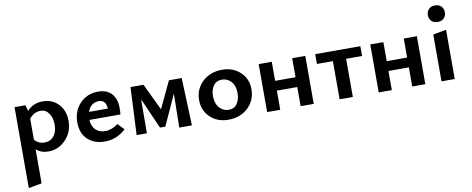

<svg xmlns="http://www.w3.org/2000/svg" viewBox="-75 -1013 4081 1659"><g transform="rotate(-10 1965.0 -183.5)"><path d="M309 -428Q396 -428 449 -370.5Q502 -313 502 -224Q502 -126 438.5 -59.5Q375 7 285 7Q220 7 179 -32V268L63 289V-421H158L173 -369Q226 -428 309 -428ZM266 -75Q318 -75 348 -112Q378 -149 378 -213Q378 -272 351 -311.5Q324 -351 278 -351Q220 -351 179 -299V-115Q212 -75 266 -75Z M912 -123 966 -68Q887 7 781 7Q688 7 631 -47Q574 -101 574 -196Q574 -298 637.5 -363Q701 -428 797 -428Q874 -428 915 -382Q956 -336 956 -258Q956 -220 953 -200H681Q684 -144 715.5 -112.5Q747 -81 801 -81Q858 -81 912 -123ZM789 -346Q753 -346 727 -325.5Q701 -305 690 -269H855Q850 -346 789 -346Z M1545 0H1434L1439 -297L1317 -29H1270L1152 -297L1150 0H1060L1080 -418H1194L1306 -183L1417 -418H1529Z M1866 7Q1769 7 1706.5 -52.5Q1644 -112 1644 -203Q1644 -301 1712.5 -364.5Q1781 -428 1885 -428Q1980 -428 2043 -369Q2106 -310 2106 -219Q2106 -121 2038 -57Q1970 7 1866 7ZM1982 -206Q1982 -270 1949.5 -307Q1917 -344 1868 -344Q1819 -344 1793.5 -307.5Q1768 -271 1768 -217Q1768 -152 1801 -114.5Q1834 -77 1883 -77Q1932 -77 1957 -114.5Q1982 -152 1982 -206Z M2499 -421H2614V0H2499V-168H2320V0H2205V-421H2320V-254H2499Z M3097 -421V-335H2957V0H2841V-335H2701V-421Z M3478 -421H3593V0H3478V-168H3299V0H3184V-421H3299V-254H3478Z M3793 -511Q3759 -511 3738.5 -530.5Q3718 -550 3718 -583Q3718 -616 3738.5 -636Q3759 -656 3793 -656Q3826 -656 3846.5 -636Q3867 -616 3867 -583Q3867 -550 3846.5 -530.5Q3826 -511 3793 -511ZM3735 0V-411L3851 -432V0Z"/></g></svg>

Font: EauTest
Style: Bold
Weight: 700
Designer: Christian Thalmann (Catharsis Fonts)
Version: Version 0.001;PS 000.001;hotconv 1.0.88;makeotf.lib2.5.64775